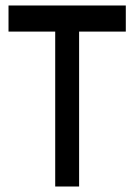

<svg xmlns="http://www.w3.org/2000/svg" viewBox="-20 -679 488 699"><path d="M438 -659V-564H268V0H181V-564H11V-659Z"/></svg>

Font: telugu15
Style: Book
Weight: 400
Designer: Jelle Bosma - Monotype Design Team
Foundry: Monotype Imaging Inc.
Version: Version 2.003